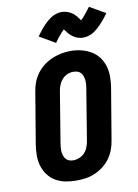

<svg xmlns="http://www.w3.org/2000/svg" viewBox="-105 -1050 809 1125"><g transform="rotate(-10 300.0 -487.0)"><path d="M256 8Q224 8 192.5 2Q161 -4 134.5 -19.5Q108 -35 89.5 -59.5Q71 -84 62 -113.5Q53 -143 53 -175.5Q53 -208 58 -240L109 -545Q113 -573 123 -600Q133 -627 150.5 -651Q168 -675 192 -693.5Q216 -712 243 -723.5Q270 -735 297.5 -740.5Q325 -746 354 -746Q386 -746 417 -738.5Q448 -731 474.5 -715.5Q501 -700 519.5 -675.5Q538 -651 547 -621.5Q556 -592 556 -559.5Q556 -527 551 -495L500 -190Q496 -162 486 -135Q476 -108 459 -84Q442 -60 418 -41.5Q394 -23 367 -11.5Q340 0 312 4Q284 8 256 8ZM259 -112Q277 -112 295.5 -119.5Q314 -127 327 -141Q340 -155 347 -173Q354 -191 357 -209L407 -514Q409 -527 410 -539.5Q411 -552 409.5 -564Q408 -576 404 -587.5Q400 -599 392 -607.5Q384 -616 372.5 -619.5Q361 -623 348 -623Q330 -623 312.5 -615.5Q295 -608 282 -593.5Q269 -579 262 -561.5Q255 -544 252 -526L202 -221Q200 -208 199 -195.5Q198 -183 199.5 -171Q201 -159 205 -148Q209 -137 216.5 -128.5Q224 -120 235.5 -116Q247 -112 259 -112ZM279 -807 185 -862Q194 -875 203 -886.5Q212 -898 220 -907.5Q228 -917 236.5 -925.5Q245 -934 253 -941Q261 -948 272 -956Q283 -964 294 -969Q305 -974 317.5 -977Q330 -980 342 -980Q347 -980 353 -979Q359 -978 364.5 -977Q370 -976 375.5 -974Q381 -972 386 -970Q391 -968 395.5 -965Q400 -962 404 -959.5Q408 -957 413 -952.5Q418 -948 421.5 -944Q425 -940 428.5 -936Q432 -932 434.5 -928.5Q437 -925 440 -921Q443 -917 446 -912Q454 -919 459.5 -925Q465 -931 472 -939.5Q479 -948 487 -958.5Q495 -969 505 -982L599 -928Q590 -915 581 -903.5Q572 -892 563.5 -882.5Q555 -873 547 -864.5Q539 -856 531 -849Q523 -842 512 -834Q501 -826 490 -821Q479 -816 466.5 -813Q454 -810 442 -810Q436 -810 430.5 -810.5Q425 -811 419.5 -812.5Q414 -814 408.5 -815.5Q403 -817 398 -819.5Q393 -822 388.5 -825Q384 -828 380 -830.5Q376 -833 371 -837.5Q366 -842 362 -846Q358 -850 355 -854Q352 -858 349.5 -861.5Q347 -865 343.5 -869.5Q340 -874 337 -877Q330 -870 324.5 -864.5Q319 -859 312 -850.5Q305 -842 296.5 -831.5Q288 -821 279 -807Z"/></g></svg>

Font: Iosevka Slab Heavy Extended
Style: Italic
Weight: 900
Width: 7
Italic angle: -9°
Monospace: yes
Designer: Belleve Invis
Foundry: Belleve Invis
Version: Version 11.1.0; ttfautohint (v1.8.3)